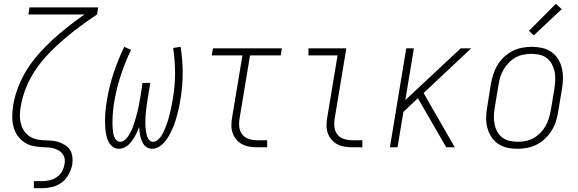

<svg xmlns="http://www.w3.org/2000/svg" viewBox="-20 -774 3040 1009"><path d="M158 215V178H201Q220 178 240 173.5Q260 169 277.5 157.5Q295 146 305.5 127.5Q316 109 319 89Q322 75 320 61.5Q318 48 310.5 37Q303 26 292 19Q281 12 268 7.5Q255 3 241.5 1.5Q228 0 214 0H213Q185 -1 158 -6Q131 -11 109 -25.5Q87 -40 72 -61.5Q57 -83 50.5 -109Q44 -135 44.5 -163Q45 -191 49 -219Q49 -219 49 -219Q49 -219 49 -219V-220Q57 -268 75.5 -316Q94 -364 121.5 -408Q149 -452 184.5 -492Q220 -532 259 -567.5Q298 -603 339.5 -635.5Q381 -668 424 -698H129L135 -735H496L490 -698Q445 -668 401 -635.5Q357 -603 315.5 -567.5Q274 -532 236 -492.5Q198 -453 167.5 -408Q137 -363 117 -313.5Q97 -264 89 -214Q85 -193 84.5 -172Q84 -151 88 -131.5Q92 -112 101.5 -94.5Q111 -77 126 -64.5Q141 -52 160 -45.5Q179 -39 199.5 -37.5Q220 -36 241 -35.5Q262 -35 281.5 -29.5Q301 -24 318 -14Q335 -4 346 11.5Q357 27 360 47.5Q363 68 360 89Q355 116 341.5 141.5Q328 167 305 184.5Q282 202 254.5 208.5Q227 215 201 215Z M605 8Q586 8 572 -3Q558 -14 550 -30Q542 -46 538.5 -63.5Q535 -81 533.5 -99Q532 -117 532 -136Q532 -155 533 -173.5Q534 -192 536.5 -211Q539 -230 542 -249Q554 -320 577 -390Q600 -460 633 -528L669 -512Q637 -447 615 -379Q593 -311 581 -243Q579 -231 577.5 -219Q576 -207 574.5 -195Q573 -183 572.5 -171Q572 -159 571.5 -147.5Q571 -136 571 -124Q571 -112 572 -100.5Q573 -89 574.5 -77.5Q576 -66 580 -55.5Q584 -45 592 -37Q600 -29 612 -29Q612 -29 612 -29Q612 -29 612 -29Q625 -29 636 -38.5Q647 -48 654.5 -59.5Q662 -71 668 -83Q674 -95 678.5 -107.5Q683 -120 687 -132.5Q691 -145 694.5 -158Q698 -171 701.5 -183.5Q705 -196 707.5 -209Q710 -222 712 -234.5Q714 -247 717 -260L729 -338H770L757 -260Q755 -247 753 -234.5Q751 -222 749.5 -209Q748 -196 746.5 -183.5Q745 -171 744.5 -158Q744 -145 744 -132.5Q744 -120 744.5 -107.5Q745 -95 747 -83Q749 -71 752.5 -59.5Q756 -48 764 -38.5Q772 -29 785 -29Q797 -29 808 -38Q819 -47 826.5 -58Q834 -69 839.5 -81Q845 -93 850 -105Q855 -117 859 -129.5Q863 -142 866.5 -154Q870 -166 873 -178.5Q876 -191 878.5 -203.5Q881 -216 883.5 -228.5Q886 -241 888 -253Q900 -322 900 -389.5Q900 -457 890 -522L929 -528Q940 -460 940 -390Q940 -320 928 -249Q925 -230 921 -211Q917 -192 912 -173.5Q907 -155 901 -136Q895 -117 887 -99Q879 -81 869.5 -63.5Q860 -46 847 -30Q834 -14 816 -3Q798 8 780 8Q767 8 755.5 2.5Q744 -3 737 -12.5Q730 -22 725.5 -33Q721 -44 718 -56Q715 -68 713.5 -80.5Q712 -93 711 -106Q706 -93 700.5 -80.5Q695 -68 688 -56Q681 -44 673 -33Q665 -22 654.5 -12.5Q644 -3 631 2.5Q618 8 605 8Z M1331 0Q1310 0 1289.5 -3.5Q1269 -7 1251.5 -16.5Q1234 -26 1221.5 -41Q1209 -56 1202.5 -75Q1196 -94 1196 -115Q1196 -136 1200 -158L1254 -483H1093L1099 -520H1461L1455 -483H1294L1239 -152Q1235 -129 1237.5 -106.5Q1240 -84 1253 -67.5Q1266 -51 1287 -44Q1308 -37 1331 -37H1384V0Z M1831 0Q1810 0 1789.5 -3.5Q1769 -7 1751.5 -16.5Q1734 -26 1721.5 -41Q1709 -56 1702.5 -75Q1696 -94 1696 -115Q1696 -136 1700 -158L1754 -483H1601V-520H1800L1739 -152Q1735 -129 1737.5 -106.5Q1740 -84 1753 -67.5Q1766 -51 1787 -44Q1808 -37 1831 -37H1884V0Z M2029 0 2115 -520H2155L2110 -248L2401 -520H2456L2206 -285L2370 0H2325L2217 -187L2176 -258L2100 -186L2069 0Z M2700 8Q2671 8 2644.5 2Q2618 -4 2596.5 -19Q2575 -34 2561 -56.5Q2547 -79 2540.5 -105Q2534 -131 2535 -159Q2536 -187 2541 -215L2560 -335Q2565 -361 2573 -385.5Q2581 -410 2595 -433Q2609 -456 2629.5 -475Q2650 -494 2673.5 -506Q2697 -518 2723 -523Q2749 -528 2774 -528Q2802 -528 2829 -522Q2856 -516 2877.5 -501Q2899 -486 2913 -463.5Q2927 -441 2933 -415Q2939 -389 2938.5 -361Q2938 -333 2933 -305L2913 -185Q2909 -159 2901 -134.5Q2893 -110 2878.5 -87Q2864 -64 2844 -45Q2824 -26 2800 -14Q2776 -2 2750.5 3Q2725 8 2700 8ZM2700 -29Q2721 -29 2742 -33Q2763 -37 2782.5 -47.5Q2802 -58 2818.5 -74.5Q2835 -91 2846 -110Q2857 -129 2863.5 -149.5Q2870 -170 2874 -191L2894 -311Q2897 -333 2898 -355Q2899 -377 2894.5 -398Q2890 -419 2880 -437.5Q2870 -456 2854 -468.5Q2838 -481 2817 -486Q2796 -491 2773 -491Q2753 -491 2731.5 -487Q2710 -483 2690.5 -472.5Q2671 -462 2655 -445.5Q2639 -429 2627.5 -410Q2616 -391 2609.5 -370.5Q2603 -350 2600 -329L2580 -209Q2576 -187 2575.5 -165Q2575 -143 2579 -122Q2583 -101 2593 -82.5Q2603 -64 2619.5 -51.5Q2636 -39 2657 -34Q2678 -29 2700 -29ZM2785 -588 2760 -612 2901 -754 2932 -726Z"/></svg>

Font: Iosevka SS04 Extralight
Style: Italic
Weight: 200
Italic angle: -9°
Monospace: yes
Designer: Belleve Invis
Foundry: Belleve Invis
Version: Version 19.0.0; ttfautohint (v1.8.4)